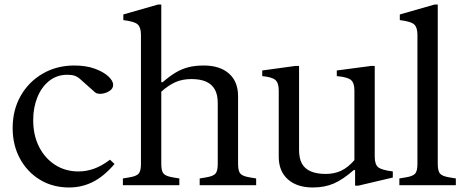

<svg xmlns="http://www.w3.org/2000/svg" viewBox="-20 -820 2052 850"><path d="M286 10Q213 10 156.5 -24.5Q100 -59 68 -118.5Q36 -178 36 -253Q36 -333 71.5 -395.5Q107 -458 169 -494Q231 -530 309 -530Q361 -530 399.5 -516Q438 -502 459.5 -482Q481 -462 481 -444Q481 -428 465 -417.5Q449 -407 430 -405Q411 -403 401 -411L337 -468Q324 -480 311 -484.5Q298 -489 278 -489Q232 -489 198 -462Q164 -435 145.5 -389.5Q127 -344 127 -288Q127 -222 152.5 -171Q178 -120 223.5 -90.5Q269 -61 327 -61Q362 -61 396 -73Q430 -85 467 -113L487 -94Q440 -39 391 -14.5Q342 10 286 10Z M524 0V-30L554 -35Q584 -40 594 -51.5Q604 -63 604 -94V-666Q604 -698 590 -711.5Q576 -725 526 -731V-756L680 -800H694V-456H700Q731 -483 758 -499Q785 -515 814.5 -522.5Q844 -530 882 -530Q953 -530 993.5 -494.5Q1034 -459 1034 -394V-94Q1034 -63 1044 -51.5Q1054 -40 1084 -35L1114 -30V0H864V-30L894 -35Q924 -40 934 -51.5Q944 -63 944 -94V-364Q944 -401 931 -424Q918 -447 892.5 -458.5Q867 -470 827 -470Q788 -470 757 -456.5Q726 -443 694 -414V-94Q694 -63 704 -51.5Q714 -40 744 -35L774 -30V0Z M1365 10Q1295 10 1254.5 -26Q1214 -62 1214 -126V-420Q1214 -453 1199 -466Q1184 -479 1141 -483V-508L1287 -528H1304V-156Q1304 -119 1316.5 -96Q1329 -73 1355.5 -61.5Q1382 -50 1422 -50Q1460 -50 1490 -64Q1520 -78 1549 -111V-420Q1549 -453 1533.5 -466Q1518 -479 1471 -483V-508L1622 -528H1639V-126Q1639 -92 1654.5 -79.5Q1670 -67 1719 -61V-34L1566 2H1552V-67H1546Q1498 -25 1457.5 -7.5Q1417 10 1365 10Z M1748 0V-30L1778 -35Q1808 -40 1818 -51.5Q1828 -63 1828 -94V-666Q1828 -698 1814 -711.5Q1800 -725 1750 -731V-756L1904 -800H1918V-94Q1918 -63 1928 -51.5Q1938 -40 1968 -35L1998 -30V0Z"/></svg>

Font: Hedvig Letters Serif 24pt 24pt
Style: Regular
Weight: 400
Version: Version 1.000